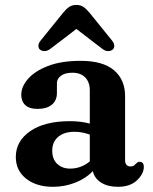

<svg xmlns="http://www.w3.org/2000/svg" viewBox="-20 -726 604 759"><path d="M42.5 -105.5Q42.5 -168.5 99.8 -207.8Q157 -247 256.5 -247Q299.5 -247 335 -237.5V-368Q335 -401.5 316.8 -420Q298.5 -438.5 266 -438.5Q237 -438.5 221 -426.5Q205 -414.5 205 -397V-358.5Q205 -328.5 184.8 -312Q164.5 -295.5 128 -295.5Q96 -295.5 80 -310.5Q64 -325.5 64 -351.5Q64 -383.5 90.8 -414.2Q117.5 -445 169.8 -465.2Q222 -485.5 298.5 -485.5Q387.5 -485.5 431 -448Q474.5 -410.5 474.5 -346.5V-93.5Q474.5 -68 496 -68Q505 -68 509.8 -71.8Q514.5 -75.5 518 -79.5Q521 -82 524 -84.2Q527 -86.5 531.5 -86.5Q548.5 -86.5 548.5 -66Q548.5 -39 521.5 -13.2Q494.5 12.5 446 12.5Q406.5 12.5 380 -4Q353.5 -20.5 347 -49.5Q318 -19.5 276.2 -3.5Q234.5 12.5 189.5 12.5Q124 12.5 83.2 -19.8Q42.5 -52 42.5 -105.5ZM186.5 -130.5Q186.5 -96 206.5 -77.8Q226.5 -59.5 257 -59.5Q300.5 -59.5 335 -88V-194Q321 -199 306 -202Q291 -205 274 -205Q233.5 -205 210 -185Q186.5 -165 186.5 -130.5ZM425.5 -530Q418 -524 407.2 -524Q396.5 -524 385 -532.5L282 -611.5L178.5 -532.5Q167 -524 156.2 -524Q145.5 -524 138 -530Q132 -535 131.8 -544.5Q131.5 -554 140.5 -565.5L229.5 -675.5Q241.5 -690.5 253.2 -698.5Q265 -706.5 282 -706.5Q298.5 -706.5 310 -698.5Q321.5 -690.5 334 -675.5L423 -565.5Q432 -554 431.8 -544.5Q431.5 -535 425.5 -530Z"/></svg>

Font: Fraunces 9pt S050 SemiBold
Style: Regular
Weight: 600
Version: Version 1.000; ttfautohint (v1.8.3)